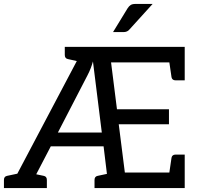

<svg xmlns="http://www.w3.org/2000/svg" viewBox="-31 -955 1003 975"><path d="M-11 0V-41Q-11 -59 5 -62L57 -73L359 -645L314 -655Q298 -658 298 -676V-717H907V-547H861Q843 -547 840 -563L829 -638H533L563 -400H827V-324H572L603 -79H829L840 -154Q843 -170 861 -170H907V0H449V-41Q449 -59 465 -62L512 -72L495 -212H227L153 -70L191 -62Q207 -59 207 -41V0ZM413 -572 263 -282H486L441 -643Q437 -628 430 -609.5Q423 -591 413 -572ZM543 -792 617 -913Q624 -924 632.5 -929.5Q641 -935 657 -935H744L627 -806Q616 -792 596 -792Z"/></svg>

Font: Aleo
Style: Regular
Weight: 400
Designer: Alessio Laiso
Foundry: Alessio Laiso
Version: Version 2.001; ttfautohint (v1.8.4.7-5d5b);gftools[0.9.29]